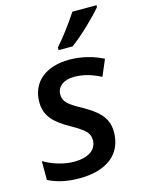

<svg xmlns="http://www.w3.org/2000/svg" viewBox="-117 -836 685 915"><g transform="rotate(-15 225.5 -378.0)"><path d="M221 -619V-606H290C341 -642 422 -721 451 -757V-766H332C302 -720 255 -656 221 -619ZM161 10C291 10 375 -49 375 -162C375 -237 325 -274 258 -312C191 -348 174 -367 174 -399C174 -439 208 -464 259 -464C312 -464 354 -447 390 -429L424 -509C379 -532 322 -549 258 -549C141 -549 68 -488 68 -390C68 -322 107 -283 180 -242C249 -203 268 -185 268 -150C268 -102 226 -73 156 -73C101 -73 45 -93 7 -116V-23C46 -3 94 10 161 10Z"/></g></svg>

Font: Noto Sans Medium
Style: Italic
Weight: 500
Italic angle: -12°
Designer: Monotype Design Team
Foundry: Monotype Imaging Inc.
Version: Version 2.013